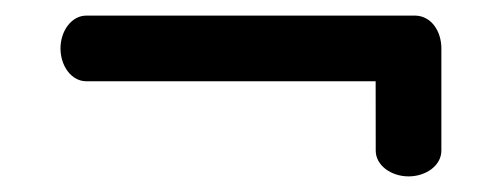

<svg xmlns="http://www.w3.org/2000/svg" viewBox="-20 -371 643 246"><path d="M461.3 -266.9C461.3 -230.6 461.4 -177.9 461.4 -177.9C461.4 -159.3 480.9 -145 503.5 -145C526 -145 545.5 -159.1 545.5 -178V-309C545.5 -331.1 532.6 -350.3 512.6 -351C512.2 -351.1 90.6 -351 90.5 -351C71.8 -351 57.5 -331.5 57.5 -309C57.5 -286.4 71.6 -266.9 90.5 -266.9Z"/></svg>

Font: Hi.
Style: Bold
Weight: 400
Designer: Mew Too, Robert Jablonski
Foundry: Cannot Into Space Fonts
Version: Version 1.996